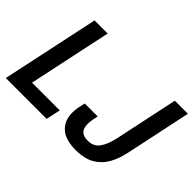

<svg xmlns="http://www.w3.org/2000/svg" viewBox="-131 -1048 1368 1368"><g transform="rotate(45 553.0 -364.0)"><path d="M8 0 165 -737.5H297L163.5 -109H443L419.5 0ZM722.5 11Q618.5 11 567.8 -35.5Q517 -82 517 -159Q517 -187 522.2 -215.8Q527.5 -244.5 534 -269.5H664.5Q660 -250 655.8 -227Q651.5 -204 651.5 -181Q651.5 -140 671.2 -118.5Q691 -97 737 -97Q795 -97 825.5 -139.5Q856 -182 872.5 -259L974 -737.5H1105.5L1000.5 -241Q986 -170.5 955.2 -113.5Q924.5 -56.5 868.5 -22.8Q812.5 11 722.5 11Z"/></g></svg>

Font: Epilogue SemiBold
Style: Italic
Weight: 600
Italic angle: -12°
Designer: Tyler Finck
Foundry: Etcetera Type Co
Version: Version 2.111; ttfautohint (v1.8.3)